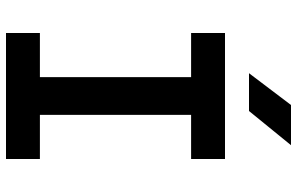

<svg xmlns="http://www.w3.org/2000/svg" viewBox="-195 -795 990 640"><g transform="rotate(90 300.0 -475.0)"><path d="M350 -810 464 -950H330L224 -810ZM510 0V-113H363V-617H510V-730H90V-617H237V-113H90V0Z"/></g></svg>

Font: Tekne LDO
Style: Bold
Weight: 700
Monospace: yes
Designer: Alessio Laiso, Mario Rullo, Paolo Rosset
Foundry: Alessio Laiso
Version: Version 1.000;hotconv 1.0.109;makeotfexe 2.5.65596